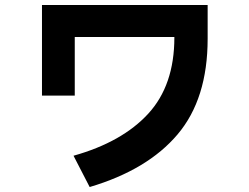

<svg xmlns="http://www.w3.org/2000/svg" viewBox="-20 -667 1002 773"><path d="M341 86 276 -40Q472 -95 577 -209.5Q682 -324 682 -516V-518H281V-282H149V-647H816V-511Q816 -269 695 -126Q574 17 341 86Z"/></svg>

Font: Gmarket Sans TTF Bold
Style: Regular
Weight: 700
Designer: Creative Director : Sungho Lee; Art Director : Kiwoong Choi; Project Manager : Sori Yang, Jongwook Yoon; Font Designer :
Foundry: Sandoll Inc.
Version: Version 1.000;hotconv 1.0.109;makeotfexe 2.5.65596